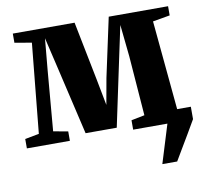

<svg xmlns="http://www.w3.org/2000/svg" viewBox="-79 -620 952 886"><g transform="rotate(-10 397.0 -176.5)"><path d="M611.5 180 667 0 664 -58H787V0Q769 31 749.8 64Q730.5 97 712.5 126.8Q694.5 156.5 681 180ZM8.5 0V-44L74.5 -56.5L116 -476.5L36.5 -490V-533H326L381 -256.5L404.5 -134L426.5 -256.5L486 -533H764V-490L683.5 -476L723 -56.5L785.5 -44V0H506.5V-44L569 -56.5L547.5 -337L532 -486L500.5 -338L433.5 -22H287.5L213.5 -339.5L179 -486L165.5 -339.5L141.5 -56.5L210 -44V0Z"/></g></svg>

Font: Merriweather 72pt ExtraBold
Style: Regular
Weight: 800
Version: Version 2.100